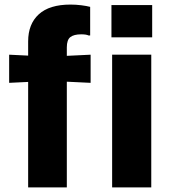

<svg xmlns="http://www.w3.org/2000/svg" viewBox="-20 -819 738 839"><path d="M103 0V-461L20 -457V-580L103 -576V-638Q103 -714 149.5 -756.5Q196 -799 288 -799Q312 -799 335.5 -796Q359 -793 374 -789V-664H367Q357 -669 335 -669Q303 -669 287.5 -657Q272 -645 272 -612V-575L376 -580V-457L272 -462V0ZM470 0V-580H641V0ZM467 -656V-797H645V-656Z"/></svg>

Font: BDO Grotesk ExtraBold
Style: Regular
Weight: 800
Designer: Deni Anggara
Foundry: Lokal Container
Version: Version 2.000